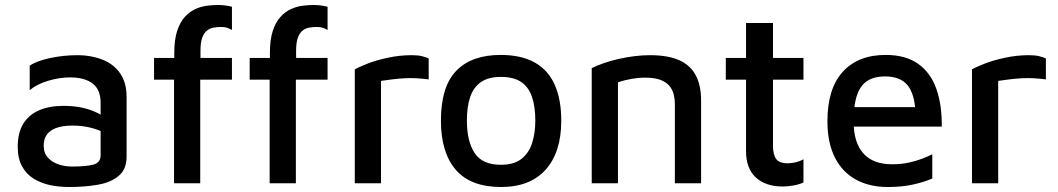

<svg xmlns="http://www.w3.org/2000/svg" viewBox="-20 -734 4238 769"><path d="M256 15Q217 15 181 7.5Q145 0 115.5 -18Q86 -36 68.5 -67.5Q51 -99 51 -146Q51 -202 73 -238Q95 -274 136 -292Q177 -310 234 -310Q272 -310 302.5 -304Q333 -298 357.5 -287.5Q382 -277 399 -264L410 -195Q388 -210 351 -220.5Q314 -231 271 -231Q214 -231 184.5 -211Q155 -191 155 -151Q155 -121 172 -102.5Q189 -84 214.5 -75.5Q240 -67 268 -67Q327 -67 355 -75Q383 -83 383 -112V-322Q383 -375 351 -399.5Q319 -424 260 -424Q218 -424 173 -410.5Q128 -397 99 -373V-471Q127 -490 180.5 -501.5Q234 -513 291 -513Q319 -513 347.5 -507.5Q376 -502 401 -490.5Q426 -479 445.5 -459.5Q465 -440 476 -412Q487 -384 487 -346V-106Q487 -57 456.5 -30.5Q426 -4 374 5.5Q322 15 256 15Z M677 0V-415H597V-502H678V-522Q678 -575 689.5 -610Q701 -645 720 -666Q739 -687 762 -697.5Q785 -708 808.5 -711Q832 -714 853 -714Q868 -714 883 -712Q898 -710 909 -707V-614Q900 -619 890.5 -622.5Q881 -626 866 -626Q851 -626 836 -623.5Q821 -621 809 -611.5Q797 -602 790 -583Q783 -564 783 -531V-502H909V-415H782V0Z M1060 0V-415H980V-502H1061V-522Q1061 -575 1072.5 -610Q1084 -645 1103 -666Q1122 -687 1145 -697.5Q1168 -708 1191.5 -711Q1215 -714 1236 -714Q1251 -714 1266 -712Q1281 -710 1292 -707V-614Q1283 -619 1273.5 -622.5Q1264 -626 1249 -626Q1234 -626 1219 -623.5Q1204 -621 1192 -611.5Q1180 -602 1173 -583Q1166 -564 1166 -531V-502H1292V-415H1165V0Z M1401 0V-456Q1414 -464 1449 -478Q1484 -492 1532 -502.5Q1580 -513 1629 -513Q1654 -513 1670 -509Q1686 -505 1697 -500V-416Q1674 -419 1649 -420.5Q1624 -422 1599 -420.5Q1574 -419 1550 -416Q1526 -413 1506 -410V0Z M1987 15Q1865 15 1805.5 -54Q1746 -123 1746 -251Q1746 -387 1807.5 -450.5Q1869 -514 1985 -514Q2068 -514 2122 -483.5Q2176 -453 2202 -394Q2228 -335 2228 -251Q2228 -124 2165.5 -54.5Q2103 15 1987 15ZM1986 -74Q2037 -74 2067 -96.5Q2097 -119 2110.5 -159Q2124 -199 2124 -251Q2124 -309 2110 -348Q2096 -387 2066 -406.5Q2036 -426 1986 -426Q1936 -426 1906 -405Q1876 -384 1863 -345Q1850 -306 1850 -251Q1850 -168 1881 -121Q1912 -74 1986 -74Z M2350 -461Q2372 -472 2399.5 -481.5Q2427 -491 2458 -498Q2489 -505 2521 -509Q2553 -513 2583 -513Q2654 -513 2699 -493.5Q2744 -474 2766 -433.5Q2788 -393 2788 -332V0H2683V-318Q2683 -337 2678.5 -355.5Q2674 -374 2661.5 -389.5Q2649 -405 2625.5 -414Q2602 -423 2564 -423Q2537 -423 2508.5 -418Q2480 -413 2455 -404V0H2350Z M3115 13Q3047 13 3007.5 -23Q2968 -59 2968 -129V-415H2887V-502H2968V-642H3076V-502H3198V-415H3076V-150Q3076 -115 3088.5 -97.5Q3101 -80 3135 -80Q3152 -80 3169 -84.5Q3186 -89 3198 -96V-3Q3180 5 3157.5 9Q3135 13 3115 13Z M3536 15Q3462 15 3407.5 -15Q3353 -45 3323.5 -104Q3294 -163 3294 -248Q3294 -379 3355.5 -446.5Q3417 -514 3527 -514Q3608 -514 3658 -478Q3708 -442 3730.5 -377.5Q3753 -313 3752 -227H3357L3354 -305H3672L3647 -280Q3644 -357 3615 -392.5Q3586 -428 3524 -428Q3484 -428 3456 -411.5Q3428 -395 3413.5 -355.5Q3399 -316 3399 -247Q3399 -163 3438 -119.5Q3477 -76 3553 -76Q3587 -76 3616.5 -82Q3646 -88 3671 -97.5Q3696 -107 3714 -116V-19Q3679 -4 3635 5.5Q3591 15 3536 15Z M3873 0V-456Q3886 -464 3921 -478Q3956 -492 4004 -502.5Q4052 -513 4101 -513Q4126 -513 4142 -509Q4158 -505 4169 -500V-416Q4146 -419 4121 -420.5Q4096 -422 4071 -420.5Q4046 -419 4022 -416Q3998 -413 3978 -410V0Z"/></svg>

Font: Maven Pro Medium
Style: Regular
Weight: 500
Designer: Joe Prince
Foundry: Joe Prince
Version: Version 2.103